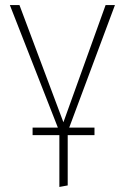

<svg xmlns="http://www.w3.org/2000/svg" viewBox="-20 -540 495 760"><path d="M435 -520 254 -35H354V-5H248V194L215 200V-5H109V-35H209L19 -520H57L231 -56L398 -520Z"/></svg>

Font: Fira Sans UltraLight
Style: Regular
Weight: 200
Designer: Carrois Corporate & Edenspiekermann AG
Foundry: Carrois Corporate GbR & Edenspiekermann AG
Version: Version 4.106;PS 004.106;hotconv 1.0.70;makeotf.lib2.5.58329